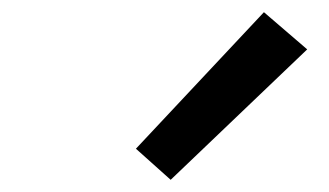

<svg xmlns="http://www.w3.org/2000/svg" viewBox="-20 -830 540 315"><path d="M260 -535 203 -586 413 -810 484 -749Z"/></svg>

Font: Iosevka SS18 Medium
Style: Italic
Weight: 500
Italic angle: -9°
Monospace: yes
Designer: Belleve Invis
Foundry: Belleve Invis
Version: Version 25.1.1; ttfautohint (v1.8.4)